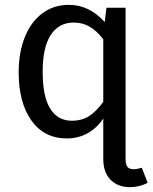

<svg xmlns="http://www.w3.org/2000/svg" viewBox="-20 -559 633 792"><path d="M589 195Q556 213 516 213Q466 213 436 182.5Q406 152 406 97V-70Q380 -31 341.5 -9.5Q303 12 256 12Q162 12 109.5 -62Q57 -136 57 -261Q57 -342 82 -405Q107 -468 154 -503.5Q201 -539 264 -539Q348 -539 412 -468L419 -527H498V97Q498 119 505.5 129Q513 139 531 139Q545 139 565 133ZM406 -139V-397Q380 -431 350.5 -448.5Q321 -466 284 -466Q223 -466 189.5 -415Q156 -364 156 -263Q156 -161 187 -111Q218 -61 276 -61Q318 -61 348 -80.5Q378 -100 406 -139Z"/></svg>

Font: Fira Sans
Style: Regular
Weight: 400
Designer: bBox Type GmbH & Carrois Corporate GbR & Edenspiekermann AG
Foundry: bBox Type GmbH & Carrois Corporate GbR & Edenspiekermann AG
Version: Version 4.301